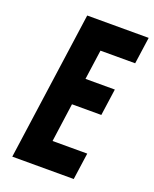

<svg xmlns="http://www.w3.org/2000/svg" viewBox="-140 -830 731 910"><g transform="rotate(20 225.0 -375.0)"><path d="M450 -750 431 -615H256L235 -465H383L364 -330H216L189 -135H364L345 0H35L140 -750Z"/></g></svg>

Font: Mohave Light
Style: Bold Italic
Weight: 700
Italic angle: -8°
Version: Version 2.003